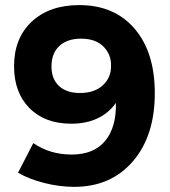

<svg xmlns="http://www.w3.org/2000/svg" viewBox="-20 -727 667 754"><path d="M35.2 -466.8Q35.2 -577.1 104.7 -642.1Q174.3 -707 291 -707Q429.2 -707 508.5 -614.5Q587.9 -522 587.9 -360.8Q587.9 -193.4 501.7 -93.3Q415.5 6.8 271 6.8Q214.4 6.8 154.3 -8.3Q94.2 -23.4 50.8 -48.8L110.8 -165Q176.3 -120.1 261.2 -120.1Q349.1 -120.1 393.3 -174.1Q437.5 -228 435.1 -323.2Q408.7 -284.2 364 -262.7Q319.3 -241.2 259.8 -241.2Q156.2 -241.2 95.7 -302.5Q35.2 -363.8 35.2 -466.8ZM182.1 -465.8Q182.1 -417 211.7 -389.4Q241.2 -361.8 293.9 -361.8Q351.1 -361.8 384 -392.3Q417 -422.9 416 -469.2Q417 -513.2 386.2 -544.2Q355.5 -575.2 297.9 -575.2Q244.1 -575.2 213.1 -546.4Q182.1 -517.6 182.1 -465.8Z"/></svg>

Font: Montserrat Semi Bold
Style: Regular
Weight: 600
Designer: Julieta Ulanovsky
Foundry: Julieta Ulanovsky
Version: Version 3.001;PS 003.001;hotconv 1.0.70;makeotf.lib2.5.58329